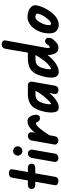

<svg xmlns="http://www.w3.org/2000/svg" viewBox="734 -1424 694 2201"><g transform="rotate(-90 1080.5 -323.0)"><path d="M106 0Q87 0 71 -10Q55 -20 59 -44L145 -532Q148 -549 163 -558.5Q178 -568 194 -568Q214 -568 229.5 -558.5Q245 -549 240 -523L154 -35Q150 -16 137.5 -8Q125 0 106 0ZM15 -307Q15 -326 28 -338Q41 -350 65 -350H255Q279 -350 292 -338Q305 -326 305 -307Q305 -289 292 -277Q279 -265 255 -265H65Q41 -265 28 -277Q15 -289 15 -307Z M367 0Q348 0 335 -13.5Q322 -27 326 -49L371 -305Q375 -325 389.5 -337.5Q404 -350 422 -350Q441 -350 455.5 -334.5Q470 -319 465 -294L420 -37Q416 -17 400 -8.5Q384 0 367 0ZM450 -413Q429 -413 413.5 -428.5Q398 -444 398 -466Q398 -488 413 -503.5Q428 -519 450 -519Q471 -519 487.5 -504Q504 -489 504 -466Q504 -444 488 -428.5Q472 -413 450 -413Z M828 -211Q811 -211 799 -220Q787 -229 782 -244Q781 -249 776.5 -253.5Q772 -258 765 -258Q754 -258 729.5 -234.5Q705 -211 671.5 -164Q638 -117 598 -46L608 -201Q639 -244 667.5 -278.5Q696 -313 727 -333.5Q758 -354 794 -354Q819 -354 834.5 -338Q850 -322 858 -299.5Q866 -277 866 -256Q866 -235 856 -223Q846 -211 828 -211ZM571 0Q552 0 536.5 -13Q521 -26 525 -48L571 -309Q575 -329 591.5 -339.5Q608 -350 624 -350Q644 -350 657 -335.5Q670 -321 665 -297L620 -41Q616 -21 602 -10.5Q588 0 571 0Z M949 4Q920 4 906 -17Q892 -38 892 -85Q892 -112 898.5 -147.5Q905 -183 917 -217.5Q929 -252 944 -276Q973 -319 1016 -334.5Q1059 -350 1101 -350H1187V-263H1101Q1082 -263 1059.5 -256Q1037 -249 1020 -224Q1011 -209 1003 -186.5Q995 -164 990.5 -141Q986 -118 986 -102Q986 -98 987 -91Q988 -84 992 -84Q996 -84 1016.5 -101Q1037 -118 1077 -167Q1106 -203 1127.5 -238.5Q1149 -274 1168 -308H1236Q1223 -279 1205.5 -250Q1188 -221 1170 -192Q1152 -163 1134 -134Q1112 -97 1081 -65.5Q1050 -34 1015.5 -15Q981 4 949 4ZM1148 0Q1124 0 1112.5 -13.5Q1101 -27 1104 -44L1141 -252V-350H1206Q1226 -350 1237.5 -335Q1249 -320 1244 -295L1199 -37Q1197 -26 1186 -13Q1175 0 1148 0Z M1631 0Q1592 0 1572.5 -32Q1553 -64 1550.5 -118Q1548 -172 1559 -238L1622 -606Q1626 -629 1641 -639.5Q1656 -650 1673 -650Q1694 -650 1708 -638.5Q1722 -627 1717 -602L1634 -146Q1631 -130 1631 -119.5Q1631 -109 1633.5 -104Q1636 -99 1640 -99Q1646 -99 1651 -102Q1656 -105 1658 -108L1673 -129Q1680 -139 1688.5 -146Q1697 -153 1706 -153Q1723 -153 1735.5 -143Q1748 -133 1748 -113Q1748 -103 1745 -89Q1742 -75 1727 -57Q1705 -30 1683 -15Q1661 0 1631 0ZM1356 4Q1327 4 1309.5 -16.5Q1292 -37 1292 -84Q1292 -111 1299 -147Q1306 -183 1318.5 -218Q1331 -253 1346 -277Q1375 -320 1418.5 -335Q1462 -350 1511 -350H1627L1607 -263H1510Q1486 -263 1462.5 -256.5Q1439 -250 1422 -226Q1412 -212 1404 -188.5Q1396 -165 1391.5 -142Q1387 -119 1387 -106Q1387 -102 1388 -93Q1389 -84 1393 -84Q1399 -84 1424.5 -101.5Q1450 -119 1482 -159Q1508 -191 1532.5 -232Q1557 -273 1578 -307H1657Q1647 -273 1626 -235.5Q1605 -198 1580.5 -164Q1556 -130 1537 -107Q1512 -77 1482 -51.5Q1452 -26 1420 -11Q1388 4 1356 4Z M1897 4Q1860 4 1829.5 -20Q1799 -44 1799 -104Q1799 -154 1813.5 -198.5Q1828 -243 1854.5 -278.5Q1881 -314 1915 -334Q1949 -354 1988 -354Q2026 -354 2058 -341.5Q2090 -329 2108 -305.5Q2126 -282 2120 -250Q2114 -213 2094 -169.5Q2074 -126 2044.5 -86.5Q2015 -47 1977 -21.5Q1939 4 1897 4ZM1907 -83Q1922 -83 1941 -99.5Q1960 -116 1978 -140.5Q1996 -165 2009 -191Q2022 -217 2025 -236Q2027 -250 2014 -257Q2001 -264 1986 -264Q1970 -264 1953.5 -248Q1937 -232 1923.5 -207.5Q1910 -183 1901.5 -157.5Q1893 -132 1893 -113Q1893 -99 1898 -91Q1903 -83 1907 -83Z"/></g></svg>

Font: Edu QLD Beginners
Style: Regular
Weight: 400
Designer: Tina and Corey Anderson
Foundry: Google for Education
Version: Version 1.001